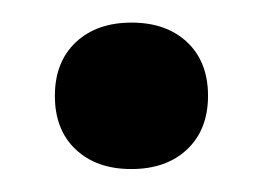

<svg xmlns="http://www.w3.org/2000/svg" viewBox="-20 -141 231 169"><path d="M95.6 7.8Q64.9 7.8 46.6 -9.5Q28.3 -26.8 28.3 -56.6Q28.3 -86.4 46.7 -103.8Q65.1 -121.1 95.8 -121.1Q126.5 -121.1 144.8 -103.8Q163.1 -86.5 163.1 -56.7Q163.1 -26.9 144.7 -9.5Q126.3 7.8 95.6 7.8Z"/></svg>

Font: Markazi Text
Style: Regular
Weight: 400
Designer: Borna Izadpanah (Arabic designer), Fiona Ross (Arabic design director) and Florian Runge (Latin designer)
Foundry: Borna Izadpanah and Florian Runge
Version: Version 1.000